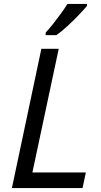

<svg xmlns="http://www.w3.org/2000/svg" viewBox="-20 -964 518 984"><path d="M41 0 192 -714H281L146 -80H420L403 0ZM214 -784V-797Q232 -816 252.5 -842Q273 -868 292.5 -895Q312 -922 326 -944H426V-934Q412 -917 384.5 -888Q357 -859 326 -830.5Q295 -802 269 -784Z"/></svg>

Font: Noto IKEA Latin
Style: Italic
Weight: 400
Italic angle: -12°
Designer: Monotype Design Team
Foundry: Monotype Imaging Inc.
Version: Version 1.0